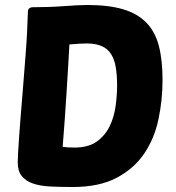

<svg xmlns="http://www.w3.org/2000/svg" viewBox="-20 -739 706 769"><path d="M92 -695Q93 -703 98.5 -706.5Q104 -710 109 -710Q177 -710 236.5 -714.5Q296 -719 330 -719Q415 -719 472.5 -702Q530 -685 565.5 -649Q601 -613 616 -556Q631 -499 631 -419Q631 -338 614.5 -260.5Q598 -183 557 -123Q516 -63 446.5 -26.5Q377 10 271 10Q222 10 181.5 8Q141 6 112 -4Q83 -14 67 -34Q51 -54 51 -89Q51 -102 52.5 -128Q54 -154 56.5 -190Q59 -226 62.5 -269.5Q66 -313 70 -361Q78 -460 82.5 -519Q87 -578 88.5 -611.5Q90 -645 90.5 -662Q91 -679 92 -695ZM278 -148Q334 -148 367.5 -172Q401 -196 419 -233Q437 -270 443 -314Q449 -358 449 -397Q449 -439 443.5 -470.5Q438 -502 424.5 -523Q411 -544 387 -554.5Q363 -565 327 -565Q316 -565 299 -564Q282 -563 258 -561Q256 -524 253 -473.5Q250 -423 246.5 -367.5Q243 -312 239 -255.5Q235 -199 231 -151Q246 -149 258 -148.5Q270 -148 278 -148Z"/></svg>

Font: Poetsen One
Style: Regular
Weight: 400
Designer: Pablo Impallari, Rodrigo Fuenzalida
Foundry: Pablo Impallari, Rodrigo Fuenzalida
Version: Version 1.001; ttfautohint (v0.93) -l 8 -r 50 -G 200 -x 14 -